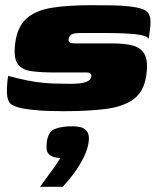

<svg xmlns="http://www.w3.org/2000/svg" viewBox="-20 -425 606 739"><path d="M224 3Q195 3 166.5 2Q138 1 112.5 -1.5Q87 -4 65 -8Q42 -13 27 -21Q12 -29 8 -54Q4 -79 11 -133Q48 -123 82 -116Q116 -109 148.5 -106Q181 -103 213 -103Q223 -103 241.5 -102.5Q260 -102 280 -103.5Q300 -105 314.5 -111Q329 -117 331 -129Q333 -138 328 -142Q323 -146 315 -146H191Q139 -146 101.5 -151Q64 -156 47.5 -180Q31 -204 39 -262Q48 -325 84 -355.5Q120 -386 182 -395.5Q244 -405 331 -405Q363 -405 404.5 -404.5Q446 -404 472 -401Q510 -397 530 -389.5Q550 -382 556 -364Q562 -346 557 -309L552 -275Q549 -285 523 -290Q497 -295 457.5 -296.5Q418 -298 375 -298Q332 -298 295 -298Q280 -298 269 -296.5Q258 -295 252 -290Q246 -285 244 -275Q243 -267 246 -263.5Q249 -260 255 -259Q261 -258 268 -258H413Q458 -258 490 -250Q522 -242 536.5 -216Q551 -190 543 -135Q534 -71 492.5 -42Q451 -13 382.5 -5Q314 3 224 3ZM134 294Q151 270 163 254Q175 238 186.5 222Q198 206 213 183Q209 183 203.5 182.5Q198 182 194 181Q177 178 166.5 166.5Q156 155 160 123Q165 82 191 71.5Q217 61 260 61Q277 61 292 65Q307 69 316 82.5Q325 96 321 123Q317 151 302 181Q287 211 266 240Q245 269 221 294Z"/></svg>

Font: Genos Black
Style: Italic
Weight: 900
Italic angle: -8°
Version: Version 1.010